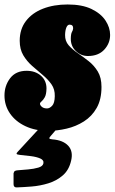

<svg xmlns="http://www.w3.org/2000/svg" viewBox="-53 -562 512 857"><path d="M191.5 -132.5Q192.5 -163 176.8 -185.5Q161 -208 137.5 -227.5Q114 -247 90.5 -267.8Q67 -288.5 51 -315.2Q35 -342 35 -380Q35 -432 62.8 -468.2Q90.5 -504.5 138.8 -523.2Q187 -542 249 -542Q313.5 -542 355.5 -521.8Q397.5 -501.5 418 -470.2Q438.5 -439 438.5 -406Q438.5 -368.5 412.2 -340.2Q386 -312 339.5 -312Q308.5 -312 285.5 -334.2Q262.5 -356.5 263 -390Q263.5 -412 268.2 -419.5Q273 -427 273.5 -436Q273.5 -452 257.5 -452Q248.5 -452 243.2 -439.2Q238 -426.5 237.5 -406Q237 -379 253.2 -360.2Q269.5 -341.5 293.8 -325Q318 -308.5 342.5 -289.2Q367 -270 383.5 -242.8Q400 -215.5 400 -174Q400 -118 378.5 -80.2Q357 -42.5 321.5 -20Q286 2.5 244.2 12.2Q202.5 22 162 22Q104.5 22 60.5 1.2Q16.5 -19.5 -8.2 -55.2Q-33 -91 -33 -136Q-33 -179.5 -7.8 -212.8Q17.5 -246 66 -246Q104.5 -246 129.5 -224.2Q154.5 -202.5 154.5 -167Q154 -140.5 146.8 -127.8Q139.5 -115 132.5 -109.5Q125.5 -104 125.5 -99Q125.5 -92.5 133.8 -85.2Q142 -78 157 -78Q168.5 -78 179.8 -90Q191 -102 191.5 -132.5ZM7.5 260V211.5Q9.5 203 14.2 200.8Q19 198.5 26.5 198Q47 196.5 72.5 194.2Q98 192 117.8 186.2Q137.5 180.5 140.5 168Q144 153 127 145.5Q110 138 84.2 134.8Q58.5 131.5 36.5 129.5Q22.5 128 21.2 124.8Q20 121.5 26.5 115L133.5 -1Q138 -6 148 -6H197Q208.5 -6 211.2 -4Q214 -2 208.5 4L175 43Q167 51.5 167.2 55.2Q167.5 59 180.5 60Q228 63.5 251.2 88.2Q274.5 113 264.5 155Q255 197 227.2 221Q199.5 245 162.8 256.2Q126 267.5 88.5 270.5Q51 273.5 21.5 274.5Q7.5 275 7.5 260Z"/></svg>

Font: Besley* Condensed Fatface
Style: Italic
Weight: 900
Width: 3
Italic angle: -13°
Designer: Owen Earl
Foundry: indestructible type*
Version: Version 3.000; ttfautohint (v1.8.3)